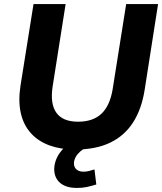

<svg xmlns="http://www.w3.org/2000/svg" viewBox="-20 -725 799 945"><path d="M351 11Q280 11 224.5 -9Q169 -29 132.5 -69Q96 -109 82.5 -168Q69 -227 81 -304L145 -705H303L239 -299Q226 -214 257.5 -170Q289 -126 364 -126Q437 -126 478.5 -164.5Q520 -203 534 -283L601 -705H758L692 -283Q677 -188 635 -122.5Q593 -57 522.5 -23Q452 11 351 11ZM359 200Q303 200 274 173.5Q245 147 247 102Q250 55 284 15Q318 -25 369 -45L409 0Q388 9 374 21.5Q360 34 352.5 48Q345 62 344 76Q343 97 356 108.5Q369 120 390 120Q404 120 416.5 117Q429 114 445 109L454 183Q428 191 406.5 195.5Q385 200 359 200Z"/></svg>

Font: Nunito Sans 10pt ExtraBold
Style: Italic
Weight: 800
Italic angle: -9°
Designer: Vernon Adams
Foundry: Vernon Adams
Version: Version 3.101;gftools[0.9.27]